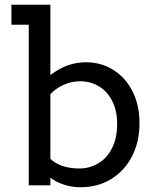

<svg xmlns="http://www.w3.org/2000/svg" viewBox="-20 -780 652 808"><path d="M567 -262Q567 -182 535 -121Q503 -60 447 -26Q391 8 319 8Q282 8 249 -3Q216 -14 192 -32V0H101V-676H28V-760H192V-464Q262 -518 341 -518Q406 -518 457.5 -485.5Q509 -453 538 -395Q567 -337 567 -262ZM473 -259Q473 -314 452.5 -354.5Q432 -395 396.5 -416.5Q361 -438 317 -438Q282 -438 249 -423.5Q216 -409 192 -384V-112Q209 -94 240.5 -82.5Q272 -71 314 -71Q357 -71 393.5 -92.5Q430 -114 451.5 -156.5Q473 -199 473 -259Z"/></svg>

Font: Arvo
Style: Regular
Weight: 400
Designer: Anton Koovit (Cyrillic Expansion: Cyreal)
Foundry: Anton Koovit, Yassin Baggar
Version: Version 3.000